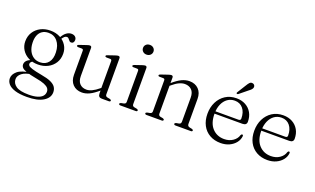

<svg xmlns="http://www.w3.org/2000/svg" viewBox="-93 -1199 3211 1959"><g transform="rotate(20 1512.0 -219.5)"><path d="M326 -18Q255 -31 222.5 -41.5Q190 -52 181.2 -61.8Q172.5 -71.5 172.5 -81Q172.5 -93 181.5 -103Q190.5 -113 212.5 -123.5L196 -129.5Q165 -121.5 147.2 -109.5Q129.5 -97.5 122 -83.8Q114.5 -70 114.5 -55.5Q114.5 -36.5 127.5 -21.2Q140.5 -6 177.8 7.2Q215 20.5 288.5 34Q349 44.5 381.5 58.2Q414 72 426.5 88.2Q439 104.5 439 125Q439 153 420.8 173.5Q402.5 194 365.5 205.2Q328.5 216.5 273.5 216.5Q176 216.5 134.8 187.2Q93.5 158 93.5 112.5Q93.5 76 130.2 47.5Q167 19 239 11L226 -3.5Q120.5 10 78.2 45.8Q36 81.5 36 124.5Q36 158.5 59.5 185.8Q83 213 133 229Q183 245 263 245Q378 245 440 206.8Q502 168.5 502 108.5Q502 77 486 52.8Q470 28.5 431.8 11Q393.5 -6.5 326 -18ZM360.5 -422 381 -416Q401.5 -449.5 414.2 -460Q427 -470.5 440 -470.5Q450.5 -470.5 457 -464.5Q463.5 -458.5 468.8 -451Q474 -443.5 480.8 -437.5Q487.5 -431.5 498 -431.5Q513 -431.5 521.2 -441.8Q529.5 -452 529.5 -469Q529.5 -490.5 514 -503.8Q498.5 -517 473 -517Q446 -517 421 -499.5Q396 -482 376.5 -448.5ZM462.5 -294.5Q462.5 -345.5 436.8 -386Q411 -426.5 365.8 -450.2Q320.5 -474 261.5 -474Q202.5 -474 155.8 -450Q109 -426 82 -383.2Q55 -340.5 55 -283.5Q55 -233.5 81 -192.5Q107 -151.5 152.2 -128Q197.5 -104.5 256 -104.5Q315 -104.5 361.8 -128.5Q408.5 -152.5 435.5 -195.2Q462.5 -238 462.5 -294.5ZM248.5 -446Q309.5 -447 347.2 -402.5Q385 -358 387.5 -284Q390.5 -214.5 359 -174.2Q327.5 -134 269 -133Q228.5 -132.5 197.8 -152.5Q167 -172.5 149.2 -209.2Q131.5 -246 130 -295Q128 -341.5 141.5 -375.2Q155 -409 182.2 -427.2Q209.5 -445.5 248.5 -446Z M949 -44V-84.5L947.5 -88.5V-391.5Q947.5 -401.5 943.8 -406Q940 -410.5 931.5 -411L890 -411.5Q882 -412.5 878.8 -415Q875.5 -417.5 875.5 -422Q875.5 -426.5 879 -430Q882.5 -433.5 891.5 -436L964.5 -461Q977 -465 985 -467Q993 -469 998.5 -469Q1008 -469 1012.8 -464Q1017.5 -459 1017.5 -449V-57.5Q1017.5 -46 1023.2 -39.5Q1029 -33 1039.5 -31L1066 -26Q1074 -24 1078.2 -20.8Q1082.5 -17.5 1082.5 -12Q1082.5 -6.5 1078 -3.2Q1073.5 0 1064.5 0H988Q968.5 0 958.8 -10.5Q949 -21 949 -44ZM639 -133V-391.5Q639 -401.5 635.2 -406Q631.5 -410.5 623 -411L581.5 -411.5Q573.5 -412.5 570.2 -415Q567 -417.5 567 -422Q567 -426.5 570.2 -430Q573.5 -433.5 582.5 -436L656 -461Q668.5 -465.5 676.5 -467.2Q684.5 -469 689.5 -469Q699.5 -469 704.2 -464Q709 -459 709 -449V-144.5Q709 -88.5 736.5 -60.8Q764 -33 809 -33Q836.5 -33 868.5 -48Q900.5 -63 939.5 -95.5L962.5 -115L978.5 -99.5L954.5 -78.5Q898.5 -29.5 856.5 -9.5Q814.5 10.5 775 10.5Q713.5 10.5 676.2 -27.8Q639 -66 639 -133Z M1309.5 -449.5V-57.5Q1309.5 -46 1315.2 -39.5Q1321 -33 1331.5 -31L1358 -26Q1366 -24 1370.2 -20.8Q1374.5 -17.5 1374.5 -12Q1374.5 -6.5 1370 -3.2Q1365.5 0 1356.5 0H1191Q1182.5 0 1178.2 -3.2Q1174 -6.5 1174 -12Q1174 -17 1177.8 -20.2Q1181.5 -23.5 1189.5 -25.5L1217.5 -31Q1228 -33.5 1233.8 -39.5Q1239.5 -45.5 1239.5 -57V-392Q1239.5 -402 1236 -406.5Q1232.5 -411 1223.5 -411.5L1182 -412Q1174 -412.5 1170.8 -415.2Q1167.5 -418 1167.5 -422.5Q1167.5 -427 1171 -430.2Q1174.5 -433.5 1183.5 -436.5L1256.5 -461.5Q1269.5 -465.5 1277.5 -467.5Q1285.5 -469.5 1290.5 -469.5Q1300 -469.5 1304.8 -464.2Q1309.5 -459 1309.5 -449.5ZM1263.5 -578.5Q1238.5 -578.5 1222.8 -593.8Q1207 -609 1207 -631.5Q1207 -654 1222.8 -669Q1238.5 -684 1263.5 -684Q1288.5 -684 1304.5 -668.8Q1320.5 -653.5 1320.5 -631.5Q1320.5 -609 1304.5 -593.8Q1288.5 -578.5 1263.5 -578.5Z M1593.5 -449.5V-57.5Q1593.5 -46 1599.2 -39.5Q1605 -33 1615.5 -31L1641.5 -26Q1657 -22 1657 -12.5Q1657 0 1639 0H1475Q1466.5 0 1462 -3.2Q1457.5 -6.5 1457.5 -12Q1457.5 -17 1461.5 -20.2Q1465.5 -23.5 1473.5 -25.5L1501.5 -31Q1512 -33.5 1517.8 -39.5Q1523.5 -45.5 1523.5 -57V-392Q1523.5 -402 1519.8 -406.5Q1516 -411 1507.5 -411.5L1466 -412Q1458 -412.5 1454.8 -415.2Q1451.5 -418 1451.5 -422.5Q1451.5 -427 1455 -430.2Q1458.5 -433.5 1467.5 -436.5L1540.5 -461.5Q1553 -465.5 1561 -467.5Q1569 -469.5 1574.5 -469.5Q1584 -469.5 1588.8 -464.2Q1593.5 -459 1593.5 -449.5ZM1580.5 -349 1564.5 -364.5 1588.5 -385Q1644.5 -434.5 1687.2 -454.5Q1730 -474.5 1770 -474.5Q1832.5 -474.5 1870.2 -436.2Q1908 -398 1908 -331V-60Q1908 -47 1914.5 -40Q1921 -33 1932.5 -30.5L1957 -25.5Q1964.5 -23.5 1968.5 -20.2Q1972.5 -17 1972.5 -12Q1972.5 -6.5 1968.5 -3.2Q1964.5 0 1955.5 0H1790.5Q1772 0 1772 -12.5Q1772 -22 1787.5 -26L1815 -31Q1827 -33 1832.5 -40.2Q1838 -47.5 1838 -60V-319.5Q1838 -375.5 1810 -403.2Q1782 -431 1736 -431Q1708 -431 1675.2 -416.2Q1642.5 -401.5 1603.5 -368Z M2470.5 -288.5Q2470.5 -269.5 2459 -259.8Q2447.5 -250 2424.5 -250H2097V-275.5H2372.5Q2396.5 -275.5 2396.5 -296Q2396.5 -364 2363 -404.8Q2329.5 -445.5 2273 -445.5Q2228 -445.5 2194 -421Q2160 -396.5 2141 -352.5Q2122 -308.5 2122 -250.5Q2122 -148.5 2172 -94Q2222 -39.5 2301 -39.5Q2356 -39.5 2395.5 -66.8Q2435 -94 2446.5 -135Q2450 -142 2453.2 -144.5Q2456.5 -147 2461 -147Q2467 -147 2469.5 -142.5Q2472 -138 2471.5 -132Q2467.5 -92.5 2441.8 -60Q2416 -27.5 2374.5 -8.2Q2333 11 2281 11Q2213 11 2161.8 -18.2Q2110.5 -47.5 2082.5 -100.8Q2054.5 -154 2054.5 -225.5Q2054.5 -296 2082.5 -352.2Q2110.5 -408.5 2161.5 -441.5Q2212.5 -474.5 2281.5 -474.5Q2337.5 -474.5 2380.2 -451Q2423 -427.5 2446.8 -385.5Q2470.5 -343.5 2470.5 -288.5ZM2324.5 -629.5Q2337.5 -652 2350 -664.8Q2362.5 -677.5 2379.5 -675Q2394.5 -673.5 2402 -663Q2409.5 -652.5 2408 -640Q2406 -626.5 2395.8 -615.2Q2385.5 -604 2369 -592L2280.5 -520Q2277 -518 2272.8 -517.5Q2268.5 -517 2265 -520Q2261 -523 2262.2 -527.2Q2263.5 -531.5 2266 -535.5Z M2978.5 -288.5Q2978.5 -269.5 2967 -259.8Q2955.5 -250 2932.5 -250H2605V-275.5H2880.5Q2904.5 -275.5 2904.5 -296Q2904.5 -364 2871 -404.8Q2837.5 -445.5 2781 -445.5Q2736 -445.5 2702 -421Q2668 -396.5 2649 -352.5Q2630 -308.5 2630 -250.5Q2630 -148.5 2680 -94Q2730 -39.5 2809 -39.5Q2864 -39.5 2903.5 -66.8Q2943 -94 2954.5 -135Q2958 -142 2961.2 -144.5Q2964.5 -147 2969 -147Q2975 -147 2977.5 -142.5Q2980 -138 2979.5 -132Q2975.5 -92.5 2949.8 -60Q2924 -27.5 2882.5 -8.2Q2841 11 2789 11Q2721 11 2669.8 -18.2Q2618.5 -47.5 2590.5 -100.8Q2562.5 -154 2562.5 -225.5Q2562.5 -296 2590.5 -352.2Q2618.5 -408.5 2669.5 -441.5Q2720.5 -474.5 2789.5 -474.5Q2845.5 -474.5 2888.2 -451Q2931 -427.5 2954.8 -385.5Q2978.5 -343.5 2978.5 -288.5Z"/></g></svg>

Font: Fraunces Light
Style: Regular
Weight: 300
Version: Version 1.000;[b76b70a41]